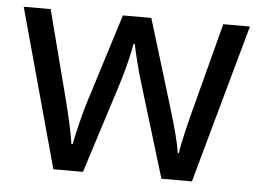

<svg xmlns="http://www.w3.org/2000/svg" viewBox="-44 -592 873 646"><g transform="rotate(5 393.0 -269.0)"><path d="M431 -303 523 -1H626L775 -537H685L610 -251C594 -190 578 -125 574 -92H570C565 -130 548 -189 534 -235L442 -537H346L251 -235C237 -191 222 -124 215 -91H211C206 -129 191 -193 176 -251L102 -537H11L158 -1H258L354 -302C372 -358 385 -415 390 -445H394C400 -415 414 -358 431 -303Z"/></g></svg>

Font: Noto Sans Syriac Western
Style: Regular
Weight: 400
Designer: Patrick Giasson and the Monotype Design Team
Foundry: Monotype Imaging Inc.
Version: Version 3.000